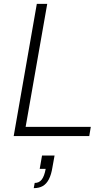

<svg xmlns="http://www.w3.org/2000/svg" viewBox="-20 -706 536 996"><path d="M51 0 171 -686H225L113 -48H451L443 0ZM155 270 160 243Q183 243 196.5 225.5Q210 208 217 170H186L198 101H263L252 162Q246 200 233.5 224Q221 248 202 259Q183 270 155 270Z"/></svg>

Font: Archivo SemiBold Thin
Style: Italic
Weight: 250
Italic angle: -10°
Version: Version 2.001